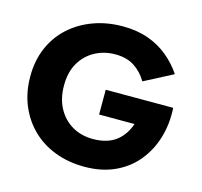

<svg xmlns="http://www.w3.org/2000/svg" viewBox="-106 -833 1026 973"><g transform="rotate(15 407.0 -347.0)"><path d="M421 -253H607Q598 -226 582.5 -202.5Q567 -179 545 -161.5Q523 -144 492 -134.5Q461 -125 423 -125Q361 -125 313.5 -152.5Q266 -180 238.5 -230.5Q211 -281 211 -350Q211 -420 239.5 -468.5Q268 -517 316 -543Q364 -569 423 -569Q484 -569 524.5 -541.5Q565 -514 589 -472L739 -550Q706 -599 660.5 -636.5Q615 -674 556 -695Q497 -716 423 -716Q340 -716 269 -690Q198 -664 145 -616Q92 -568 63 -500.5Q34 -433 34 -350Q34 -267 62.5 -198.5Q91 -130 142 -80.5Q193 -31 263 -4.5Q333 22 417 22Q506 22 575 -9.5Q644 -41 690 -97Q736 -153 758 -226Q780 -299 775 -383H421Z"/></g></svg>

Font: Jost
Style: Bold
Weight: 700
Version: Version 3.710